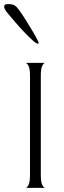

<svg xmlns="http://www.w3.org/2000/svg" viewBox="-53 -902 307 922"><path d="M70 0Q77 0 84 -14Q91 -28 91 -60V-540Q91 -572 84 -585.5Q77 -599 70 -600H164Q157 -600 150 -586Q143 -572 143 -539V-60Q143 -28 150 -14Q157 0 164 0ZM131 -692Q122 -692 105 -707Q88 -722 66 -745Q44 -768 21.5 -794Q-1 -820 -19 -842Q-35 -862 -33 -872Q-31 -882 -19 -882H-9Q8 -882 18.5 -875Q29 -868 40 -852Q53 -834 70 -807Q87 -780 102.5 -754Q118 -728 127 -710Q136 -692 131 -692Z"/></svg>

Font: Red Rose Light
Style: Regular
Weight: 300
Designer: Jaikishan Patel
Version: Version 1.001; ttfautohint (v1.8.3)